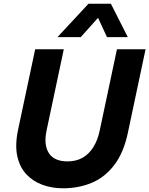

<svg xmlns="http://www.w3.org/2000/svg" viewBox="-20 -1006 805 1036"><path d="M319.4 10Q261 10 209.6 -8.6Q158.2 -27.2 122.2 -65.6Q86.2 -104 73.2 -163.8Q60.2 -223.6 77.6 -306.4L169.8 -740H324.2L231.2 -301.6Q215 -225 243.5 -180.1Q272 -135.2 344.6 -135.2Q391.2 -135.2 425.8 -155Q460.4 -174.8 483.8 -212.3Q507.2 -249.8 518 -301.6L611 -740H765.4L670 -289.6Q647.4 -182.6 597 -116.2Q546.6 -49.8 475.7 -19.9Q404.8 10 319.4 10ZM415.8 -805.8H290.2L457.6 -986H578.2L669.6 -805.8H557.2L509 -909.8Z"/></svg>

Font: Be Vietnam Pro Variable Thin
Style: Italic
Weight: 100
Italic angle: -12°
Designer: Lam Bao, Tony Le, Vietanh Nguyen
Foundry: Yellow Type Foundry
Version: Version 1.002